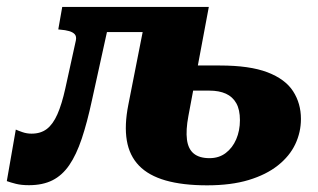

<svg xmlns="http://www.w3.org/2000/svg" viewBox="-24 -532 933 564"><path d="M168 -272.8Q157.6 -225.6 144.5 -196.1Q131.4 -166.6 113.4 -153Q95.4 -139.4 68.8 -139.4Q54.8 -139.4 42 -143.8Q29.2 -148.2 22.4 -151.4L-4 0Q7 4 22.8 8Q38.6 12 61 12Q101.4 12 130.1 -2.4Q158.8 -16.8 179.5 -47Q200.2 -77.2 216.1 -124.5Q232 -171.8 246.2 -238L306.4 -511.6H158.8L147.2 -445.6L152.6 -445Q168.2 -443.8 179.2 -440.6Q190.2 -437.4 195.7 -431.2Q201.2 -425 198.8 -413ZM252.6 -437.8H454.6L472.6 -511.6H268.6ZM584.6 12.4Q654.8 12.4 706.4 -3.2Q758 -18.8 792.4 -46.1Q826.8 -73.4 843.4 -108.5Q860 -143.6 860 -182.6Q860 -228.2 837 -263.9Q814 -299.6 761.8 -319.6Q709.6 -339.6 621.8 -339.6H456.8L440.8 -265.8H591Q619.6 -265.8 639.5 -256.8Q659.4 -247.8 670.1 -228.8Q680.8 -209.8 680.8 -179Q680.8 -148.2 669.9 -122.9Q659 -97.6 639.1 -82.5Q619.2 -67.4 591.4 -67.4Q561.8 -67.4 545.3 -80.8Q528.8 -94.2 525.2 -121.9Q521.6 -149.6 529.4 -191.2L589.4 -511.6H409.6L353 -224.4Q341 -164 348.5 -119.4Q356 -74.8 384.3 -45.5Q412.6 -16.2 462.6 -1.9Q512.6 12.4 584.6 12.4Z"/></svg>

Font: Roboto Serif 20pt
Style: Italic
Weight: 400
Italic angle: -10°
Designer: Greg Gazdowicz
Foundry: Commercial Type
Version: Version 1.008